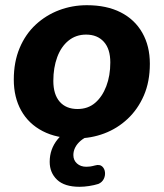

<svg xmlns="http://www.w3.org/2000/svg" viewBox="-20 -521 629 738"><path d="M274 11Q198 11 144 -17Q90 -45 61.5 -96Q33 -147 33 -215Q33 -283 55.5 -336.5Q78 -390 117.5 -426.5Q157 -463 207.5 -482Q258 -501 314 -501Q390 -501 444 -473.5Q498 -446 527 -395Q556 -344 556 -276Q556 -207 533 -154Q510 -101 470.5 -64Q431 -27 380.5 -8Q330 11 274 11ZM278 -102Q318 -102 345.5 -125.5Q373 -149 388.5 -189.5Q404 -230 404 -281Q404 -333 379 -360.5Q354 -388 311 -388Q272 -388 243.5 -365Q215 -342 200 -301.5Q185 -261 185 -210Q185 -158 209.5 -130Q234 -102 278 -102ZM286 197Q228 197 199.5 170Q171 143 171 101Q171 52 201.5 14.5Q232 -23 286 -45L325 0Q304 8 290 20Q276 32 269 46Q262 60 262 75Q262 95 276 107.5Q290 120 312 120Q319 120 326.5 119Q334 118 345 115Q363 110 372.5 118.5Q382 127 383.5 141Q385 155 378.5 167.5Q372 180 358 186Q342 191 322.5 194Q303 197 286 197Z"/></svg>

Font: Nunito ExtraLight ExtraBold
Style: Italic
Weight: 800
Italic angle: -9°
Version: Version 3.602